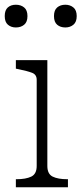

<svg xmlns="http://www.w3.org/2000/svg" viewBox="-22 -791 347 811"><path d="M45 -675Q25 -675 11.5 -686.5Q-2 -698 -2 -723Q-2 -748 11 -759.5Q24 -771 45 -771Q66 -771 80 -759.5Q94 -748 94 -723Q94 -698 80 -686.5Q66 -675 45 -675ZM254 -675Q233 -675 219.5 -686.5Q206 -698 206 -723Q206 -748 219.5 -759.5Q233 -771 254 -771Q274 -771 288 -759.5Q302 -748 302 -723Q302 -698 288 -686.5Q274 -675 254 -675ZM178 -537V-90Q178 -56 200.5 -45Q223 -34 262 -34H265V0H45V-34H48Q87 -34 110 -45Q133 -56 133 -90V-454Q133 -476 113.5 -483.5Q94 -491 55 -499L45 -501V-537Z"/></svg>

Font: Roboto Serif Thin
Style: Regular
Weight: 250
Designer: Greg Gazdowicz
Foundry: Commercial Type
Version: Version 1.004